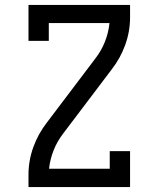

<svg xmlns="http://www.w3.org/2000/svg" viewBox="-20 -755 640 775"><path d="M95 0V-50Q95 -107 114.5 -161Q134 -215 169 -260L365 -519Q389 -550 403.5 -586.5Q418 -623 422 -662H177V-590H95V-735H505V-685Q505 -628 485.5 -574Q466 -520 431 -475L235 -216Q211 -185 196.5 -148.5Q182 -112 178 -74H423V-145H505V0Z"/></svg>

Font: Iosevka Curly Slab Extended
Style: Regular
Weight: 400
Width: 7
Monospace: yes
Designer: Belleve Invis
Foundry: Belleve Invis
Version: Version 11.1.0; ttfautohint (v1.8.3)